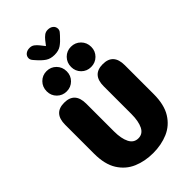

<svg xmlns="http://www.w3.org/2000/svg" viewBox="-303 -1118 1225 1225"><g transform="rotate(-45 309.5 -505.5)"><path d="M310 10.5Q236 10.5 175 -15.5Q114 -41.5 77.2 -99.8Q40.5 -158 40.5 -254V-514.5Q40.5 -619 135.5 -619Q231 -619 231 -514.5V-264.5Q231 -199.5 250.5 -161.2Q270 -123 310 -123Q350 -123 369 -161.2Q388 -199.5 388 -264.5V-514.5Q388 -619 483.5 -619Q578.5 -619 578.5 -514.5V-254Q578.5 -158 542.2 -99.8Q506 -41.5 445.2 -15.5Q384.5 10.5 310 10.5ZM198.5 -658Q160.5 -658 134.2 -684.2Q108 -710.5 108 -748.5Q108 -788 134.2 -814.5Q160.5 -841 198.5 -841Q236.5 -841 262.8 -814.5Q289 -788 289 -748.5Q289 -710.5 262.8 -684.2Q236.5 -658 198.5 -658ZM418.5 -658Q380.5 -658 354.2 -684.2Q328 -710.5 328 -748.5Q328 -788 354.2 -814.5Q380.5 -841 418.5 -841Q457 -841 483.5 -814.5Q510 -788 510 -748.5Q510 -710.5 483.5 -684.2Q457 -658 418.5 -658ZM430 -952.5 419.5 -940.5Q392.5 -910 369 -893.8Q345.5 -877.5 309 -877.5Q272.5 -877.5 248.5 -893.8Q224.5 -910 198 -940.5L187.5 -952.5Q175.5 -966 175.5 -979.5Q175.5 -998.5 189.8 -1010.5Q204 -1022.5 227 -1022.5Q246 -1022.5 259.2 -1012.5Q272.5 -1002.5 284 -988L309 -956.5L333.5 -988Q344.5 -1001.5 358 -1012Q371.5 -1022.5 390.5 -1022.5Q413.5 -1022.5 427.8 -1010.5Q442 -998.5 442 -979.5Q442 -973.5 439.5 -966.5Q437 -959.5 430 -952.5Z"/></g></svg>

Font: Sono Monospace ExtraBold
Style: Regular
Weight: 800
Version: Version 2.112